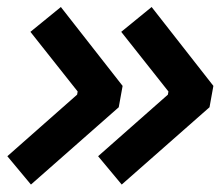

<svg xmlns="http://www.w3.org/2000/svg" viewBox="-20 -524 626 536"><path d="M66.4 -8.8 0.5 -87.9 195.3 -259.8 196.8 -268.6 64.9 -435.1 149.9 -504.4 322.3 -284.2 311.5 -224.6ZM319.8 -8.8 253.9 -87.9 448.7 -259.8 450.2 -268.6 318.4 -435.1 403.3 -504.4 575.7 -284.2 564.9 -224.6Z"/></svg>

Font: Cascadia Mono NF SemiBold
Style: Italic
Weight: 600
Italic angle: -10°
Monospace: yes
Designer: Aaron Bell
Foundry: Saja Typeworks
Version: Version 2404.023; ttfautohint (v1.8.4)